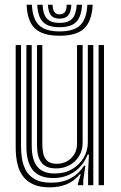

<svg xmlns="http://www.w3.org/2000/svg" viewBox="-20 -793 516 822"><path d="M193 9Q151.2 9 124.4 -2.9Q97.5 -14.8 81.8 -34.2Q66 -53.8 58.8 -76.5Q51.5 -99.2 49.4 -121.5Q47.2 -143.8 47.2 -160.5V-600H70V-164.8Q70 -144.5 73.4 -118.2Q76.8 -92 88.9 -67.4Q101 -42.8 127.4 -26.8Q153.8 -10.8 200 -10.8Q248 -10.8 283 -30Q318 -49.2 340 -83.5H345.5L336.5 -21.5V0H313.5V-6.8L325.8 -46.5H321.2Q297.5 -17.5 265.5 -4.2Q233.5 9 193 9ZM402.2 0V-600H425.2V0ZM220 -72Q190.8 -72 174.1 -82.5Q157.5 -93 149.9 -109.1Q142.2 -125.2 140.4 -142.4Q138.5 -159.5 138.5 -172.8V-600H161.2V-174Q161.2 -156.8 164.8 -137.6Q168.2 -118.5 181.5 -105.1Q194.8 -91.8 223.5 -91.8Q246.8 -91.8 266.4 -102.2Q286 -112.8 297.9 -132.4Q309.8 -152 309.8 -178.8V-600H333.8V-181Q333.8 -149.5 318.8 -124.9Q303.8 -100.2 278.1 -86.1Q252.5 -72 220 -72ZM206.5 -30.8Q149.2 -31 121.1 -64.2Q93 -97.5 93 -166V-600H115.8V-168.8Q115.8 -109.5 139.4 -79.9Q163 -50.2 214.5 -50.2Q257 -50.2 288.9 -69.1Q320.8 -88 338.4 -118.2Q356 -148.5 356 -182.8V-600H379.5V0H357.2V-58L360.8 -131.5H355.5Q335.2 -81.5 295.9 -55.9Q256.5 -30.2 206.5 -30.8ZM235.2 -640Q162.8 -640 129.9 -670.9Q97 -701.8 93.8 -772.8H116.5Q119.5 -711.5 147.1 -685Q174.8 -658.5 235.2 -658.5Q295.8 -658.5 323.4 -685Q351 -711.5 354 -772.8H377Q373 -701.8 340.1 -670.9Q307.2 -640 235.2 -640ZM235.2 -676.5Q186.2 -676.5 164.1 -698.9Q142 -721.2 139.5 -772.8H162.2Q164.2 -731.2 181.2 -713.1Q198.2 -695 235.2 -695Q272.2 -695 289.2 -713.1Q306.2 -731.2 308.5 -772.8H331.2Q328.5 -721.2 306.2 -698.9Q284 -676.5 235.2 -676.5ZM235.2 -713.2Q210 -713.2 198.4 -727.1Q186.8 -741 185.2 -772.8H205.2Q205.5 -750.8 213.2 -741.1Q221 -731.5 235.2 -731.5Q250 -731.5 257.8 -741.1Q265.5 -750.8 265.2 -772.8H285.5Q283.8 -741 272.1 -727.1Q260.5 -713.2 235.2 -713.2Z"/></svg>

Font: Big Shoulders Inline Text Thin
Style: Bold
Weight: 700
Version: Version 2.002